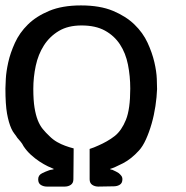

<svg xmlns="http://www.w3.org/2000/svg" viewBox="-23 -688 685 709"><path d="M490 -132Q462 -101 431 -85Q400 -69 383 -64Q385 -62 389 -61.5Q393 -61 396 -59Q401 -57 405.5 -54.5Q410 -52 415 -49Q420 -45 424.5 -39.5Q429 -34 429 -26Q429 -12 419.5 -6Q410 0 397 0L340 1Q327 1 317.5 -5.5Q308 -12 308 -26V-138Q324 -143 341 -151Q355 -157 371 -166Q387 -175 401 -186Q426 -206 442 -245.5Q458 -285 458 -361Q458 -407 449.5 -449.5Q441 -492 420 -524Q399 -556 364.5 -575Q330 -594 278 -594Q228 -594 194 -573.5Q160 -553 139 -520Q118 -487 109 -445Q100 -403 100 -360Q100 -318 104.5 -290.5Q109 -263 116.5 -244Q124 -225 135 -211.5Q146 -198 160 -185Q173 -172 188 -163.5Q203 -155 217 -150Q233 -144 249 -140Q249 -109 248.5 -76Q248 -43 248 -26Q248 -12 238.5 -5.5Q229 1 216 1H150Q138 1 128 -5Q118 -11 118 -26Q118 -41 132 -48Q146 -55 158 -59Q163 -61 168.5 -61.5Q174 -62 176 -64Q168 -67 153.5 -74Q139 -81 123 -91.5Q107 -102 91.5 -116Q76 -130 64 -148Q59 -158 53 -165Q47 -172 41 -179Q36 -187 30 -194.5Q24 -202 19 -213Q9 -235 3 -268.5Q-3 -302 -3 -361Q-3 -371 -1.5 -397.5Q0 -424 7.5 -458Q15 -492 32 -529.5Q49 -567 80 -597.5Q111 -628 159 -648Q207 -668 276 -668Q346 -668 394 -648Q442 -628 473.5 -597.5Q505 -567 522 -530Q539 -493 547 -458.5Q555 -424 556 -397Q557 -370 557 -359Q556 -330 551 -296.5Q546 -263 537 -231.5Q528 -200 516 -173.5Q504 -147 490 -132Z"/></svg>

Font: Jura
Style: Bold
Weight: 700
Designer: Ed Merritt
Foundry: Ten by Twenty
Version: Version 1.007